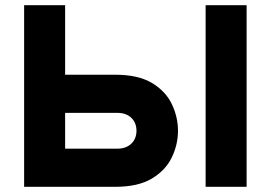

<svg xmlns="http://www.w3.org/2000/svg" viewBox="-20 -720 1044 740"><path d="M73 0V-700H231V-432H424Q513 -432 566 -400Q619 -368 642.5 -318.2Q666 -268.5 666 -216Q666 -163.5 642.5 -114Q619 -64.5 566 -32.2Q513 0 424 0ZM231 -147H432Q466 -147 486 -166.2Q506 -185.5 506 -216Q506 -247 486 -266Q466 -285 432 -285H231ZM772.5 0V-700H930.5V0Z"/></svg>

Font: Overpass Black
Style: Regular
Weight: 900
Designer: Delve Withrington, Dave Bailey, Thomas Jockin
Foundry: Delve Fonts LLC
Version: Version 4.000; ttfautohint (v1.8.3)